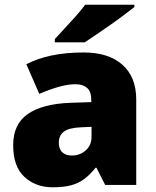

<svg xmlns="http://www.w3.org/2000/svg" viewBox="-20 -786 663 816"><path d="M336 -563Q441 -563 500 -511Q559 -459 559 -363V0H427L390 -73H386Q363 -44 338.5 -25.5Q314 -7 282 1.5Q250 10 204 10Q132 10 84 -34Q36 -78 36 -169Q36 -258 97.5 -301Q159 -344 276 -349L368 -352V-360Q368 -397 350 -412.5Q332 -428 301 -428Q268 -428 228 -416.5Q188 -405 147 -387L92 -513Q140 -538 200.5 -550.5Q261 -563 336 -563ZM325 -245Q273 -243 251.5 -226.5Q230 -210 230 -180Q230 -152 245 -138.5Q260 -125 285 -125Q320 -125 344.5 -147Q369 -169 369 -204V-247ZM551 -756Q533 -742 506 -721.5Q479 -701 448 -679.5Q417 -658 388.5 -638.5Q360 -619 340 -606H213V-620Q230 -639 254 -664.5Q278 -690 302 -717Q326 -744 342 -766H551Z"/></svg>

Font: Noto Sans Cham Black
Style: Regular
Weight: 900
Version: Version 2.002